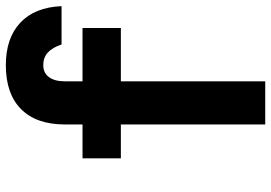

<svg xmlns="http://www.w3.org/2000/svg" viewBox="-152 -754 906 641"><g transform="rotate(-90 300.5 -433.0)"><path d="M350 0H206V-482H93V-610H206V-669Q206 -764 257 -815Q308 -866 404 -866Q494 -866 545.5 -818Q597 -770 601 -680H473Q463 -710 446.5 -725.5Q430 -741 404 -741Q378 -741 364 -722Q350 -703 350 -669V-610H528V-482H350Z"/></g></svg>

Font: Martian Mono Condensed SemiBold
Style: Regular
Weight: 600
Width: 3
Designer: Roman Shamin
Foundry: Evil Martians
Version: Version 1.000